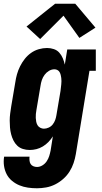

<svg xmlns="http://www.w3.org/2000/svg" viewBox="-27 -795 547 1028"><path d="M171 213Q146 213 122 209.5Q98 206 76.5 197Q55 188 37 173Q19 158 8.5 137.5Q-2 117 -5.5 93Q-9 69 -5 44H131Q130 54 131 64.5Q132 75 137 83Q142 91 151.5 95Q161 99 171 99Q186 99 200 90.5Q214 82 223 68.5Q232 55 236.5 40.5Q241 26 244 11L256 -65Q246 -49 232.5 -35Q219 -21 202.5 -11Q186 -1 168 3.5Q150 8 132 8Q113 8 95.5 2.5Q78 -3 65.5 -15Q53 -27 45 -43Q37 -59 32.5 -76.5Q28 -94 26.5 -112.5Q25 -131 25 -149.5Q25 -168 27.5 -187Q30 -206 33 -225L55 -355Q58 -376 64 -397.5Q70 -419 80.5 -440Q91 -461 105.5 -479.5Q120 -498 139 -511.5Q158 -525 180.5 -531.5Q203 -538 225 -538Q244 -538 261.5 -532Q279 -526 290.5 -513Q302 -500 309 -483.5Q316 -467 320 -449L333 -530H486V-416H452L379 30Q375 54 367 78Q359 102 345 124Q331 146 311 163.5Q291 181 268 192.5Q245 204 220 208.5Q195 213 171 213ZM208 -106Q221 -106 234 -112Q247 -118 255.5 -129Q264 -140 268.5 -152.5Q273 -165 275 -178L297 -308Q298 -317 299 -325.5Q300 -334 301 -343Q302 -352 302 -360.5Q302 -369 301 -377.5Q300 -386 298 -394Q296 -402 292 -409Q288 -416 280.5 -420Q273 -424 265 -424Q249 -424 235 -415.5Q221 -407 211.5 -394Q202 -381 197 -366Q192 -351 190 -336L168 -206Q166 -195 165 -184.5Q164 -174 164.5 -163.5Q165 -153 167 -143Q169 -133 174 -124.5Q179 -116 188.5 -111Q198 -106 208 -106ZM188 -586 115 -653 268 -775H376L484 -647L398 -592L313 -711Z"/></svg>

Font: Iosevka Slab Heavy Oblique
Style: Regular
Weight: 900
Italic angle: -9°
Monospace: yes
Designer: Belleve Invis
Foundry: Belleve Invis
Version: Version 11.1.1; ttfautohint (v1.8.3)